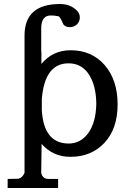

<svg xmlns="http://www.w3.org/2000/svg" viewBox="-20 -765 625 955"><path d="M186 -508 185 -507V-623Q185 -690 235 -688Q251 -688 271 -684Q279 -682 295 -644Q305 -630 327 -630Q349 -630 363 -644Q377 -658 377 -678Q377 -698 363 -712Q330 -745 279 -745H278Q102 -745 102 -588V95Q91 120 71 124L18 125V170H269V125H221Q192 125 185 95L187 -49Q244 15 329 15H332Q434 15 500 -55Q565 -125 565 -246Q565 -366 501 -441Q436 -515 332 -515H329Q241 -514 186 -447ZM422 -395Q458 -340 459 -249Q457 -155 419 -103Q381 -51 321 -51Q197 -52 188 -218V-272Q202 -450 321 -450Q386 -450 422 -395Z"/></svg>

Font: Sawarabi Mincho
Style: Regular
Weight: 400
Version: Version 1.082; ttfautohint (v1.8.4.7-5d5b)